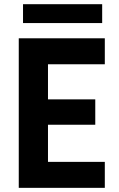

<svg xmlns="http://www.w3.org/2000/svg" viewBox="-20 -904 572 924"><path d="M70.3 -719.7H484.4V-594.7H210.9V-425.8H438.5V-303.7H210.9V-125H484.4V0H70.3ZM90.8 -883.8H471.7V-793H90.8Z"/></svg>

Font: Reddit Sans Fudge
Style: Bold
Weight: 700
Designer: Stephen Hutchings
Foundry: Reddit
Version: Version 1.013